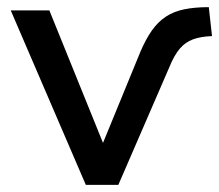

<svg xmlns="http://www.w3.org/2000/svg" viewBox="-20 -517 613 537"><path d="M220 0 10 -488H118L282 -83H254L373 -373Q388 -408 405 -432Q422 -456 444 -470.5Q466 -485 495.5 -491Q525 -497 564 -497L573 -416Q542 -415 520 -407Q498 -399 482.5 -380.5Q467 -362 454 -330L311 0Z"/></svg>

Font: Nunito Sans 12pt SemiBold
Style: Regular
Weight: 600
Designer: Vernon Adams
Foundry: Vernon Adams
Version: Version 3.101;gftools[0.9.27]